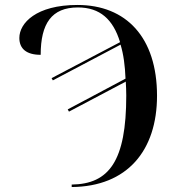

<svg xmlns="http://www.w3.org/2000/svg" viewBox="-20 -744 711 774"><path d="M269 0V10C493 8 613 -137 613 -358C613 -593 489 -724 292 -724C126 -724 58 -651 58 -591C58 -548 86 -523 144 -523C144 -649 188 -714 294 -714C383 -714 436 -666 464 -574L188 -429L193 -420L466 -564C478 -525 484 -479 486 -427L253 -303L258 -294L487 -415C488 -398 489 -378 489 -359C489 -95 420 -2 269 0Z"/></svg>

Font: Noto Serif Display Medium
Style: Regular
Weight: 500
Designer: Monotype Design Team
Foundry: Monotype Imaging Inc.
Version: Version 2.009